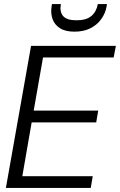

<svg xmlns="http://www.w3.org/2000/svg" viewBox="-20 -926 591 946"><path d="M9 0 133 -700H551L540 -643H192L146 -381H464L454 -323H136L90 -58H437L427 0ZM347 -770Q302 -770 275.5 -787Q249 -804 239 -832Q229 -860 234 -893L236 -906H280Q273 -868 291 -847Q309 -826 357 -826Q405 -826 430 -847Q455 -868 462 -906H507L505 -893Q499 -860 479 -832Q459 -804 426 -787Q393 -770 347 -770Z"/></svg>

Font: DM Sans 36pt Light
Style: Italic
Weight: 300
Italic angle: -10°
Designer: Colophon Foundry, Jonny Pinhorn
Foundry: Colophon Foundry
Version: Version 4.004;gftools[0.9.30]